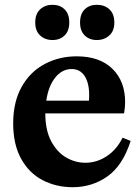

<svg xmlns="http://www.w3.org/2000/svg" viewBox="-20 -771 586 801"><path d="M300 -536Q396 -536 449 -484Q502 -432 502 -345Q502 -326 498 -300L496 -298H169Q169 -228 193.5 -182Q218 -136 256 -114Q294 -92 336 -92Q384 -92 425.5 -119.5Q467 -147 491 -196H493L525 -183Q492 -80 428 -35Q364 10 283 10Q215 10 158.5 -19Q102 -48 68.5 -108Q35 -168 35 -256Q35 -346 70.5 -409Q106 -472 166.5 -504Q227 -536 300 -536ZM351 -351Q352 -359 352 -374Q352 -425 333 -454Q314 -483 279 -483Q239 -483 210.5 -447.5Q182 -412 173 -351ZM127 -677Q127 -713 147.5 -732Q168 -751 199 -751Q230 -751 249.5 -732Q269 -713 269 -677Q269 -642 249.5 -623Q230 -604 199 -604Q168 -604 147.5 -623Q127 -642 127 -677ZM384 -751Q416 -751 436.5 -732Q457 -713 457 -677Q457 -642 436 -623Q415 -604 384 -604Q353 -604 333.5 -623Q314 -642 314 -677Q314 -713 333.5 -732Q353 -751 384 -751Z"/></svg>

Font: Minipax
Style: Bold
Weight: 600
Designer: Raphaël Ronot, Igor Stepanchenko (Cyrillic)
Foundry: steppetype
Version: Version 1.002